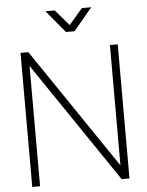

<svg xmlns="http://www.w3.org/2000/svg" viewBox="-61 -979 784 1027"><g transform="rotate(-5 331.0 -465.0)"><path d="M222 -930H272L345 -845L418 -930H468L368 -810H322ZM70 0V-720H112L550 -74V-720H592V0H550L112 -646V0Z"/></g></svg>

Font: Vela Sans GX ExtLt
Style: Regular
Weight: 200
Designer: Principal design: Mikhail Sharanda - project Manrope.
Design modification: Ravid Balaliev
Foundry: Mikhail Sharanda
Version: Version 1.001